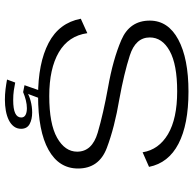

<svg xmlns="http://www.w3.org/2000/svg" viewBox="-23 -611 770 764"><g transform="rotate(90 362.0 -229.0)"><path d="M361 4.5Q502 4.5 576.2 -37Q650.5 -78.5 650.5 -154.5Q650.5 -238 568.8 -269Q487 -300 374 -319Q272.5 -337.5 200.8 -360.5Q129 -383.5 129 -440Q129 -489.5 182.8 -519.2Q236.5 -549 343.5 -549Q452 -549 513.8 -512.5Q575.5 -476 586 -411.5L644 -437Q628.5 -514.5 552 -554.2Q475.5 -594 344.5 -594Q213 -594 137.5 -553.5Q62 -513 62 -440Q62 -360 139.2 -326.8Q216.5 -293.5 327.5 -274Q432.5 -255 508 -232.8Q583.5 -210.5 583.5 -151Q583.5 -102.5 528.2 -71.2Q473 -40 362 -40Q253 -40 187.8 -78.2Q122.5 -116.5 112 -191.5L54.5 -165.5Q71 -79 151.2 -37.2Q231.5 4.5 361 4.5ZM377 136.5Q399.5 136.5 420.5 132.8Q441.5 129 457.8 121Q474 113 483.2 100.8Q492.5 88.5 492.5 72Q492.5 48.5 473.8 38.2Q455 28 427.5 28Q404.5 28 382 34Q359.5 40 348 48L346.5 64Q361.5 57.5 378.8 53.2Q396 49 410.5 49Q427.5 49 437.5 54.5Q447.5 60 447.5 71.5Q447.5 87.5 430.5 95.5Q413.5 103.5 378 103.5Q357.5 103.5 340 101Q322.5 98.5 308.5 95.5L296.5 128Q315 131.5 335.2 134Q355.5 136.5 377 136.5ZM346.5 64 370.5 0H339.5L319 58.5Z"/></g></svg>

Font: Anybody Expanded Light
Style: Regular
Weight: 300
Width: 7
Version: Version 1.113;gftools[0.9.25]